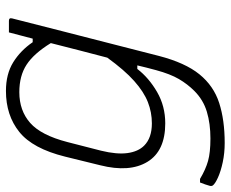

<svg xmlns="http://www.w3.org/2000/svg" viewBox="-91 -491 776 646"><g transform="rotate(-90 297.0 -168.0)"><path d="M314 -536Q371 -536 410.5 -511.5Q450 -487 478 -446H490Q495 -466 500.5 -486Q506 -506 511 -526H550Q561 -526 558 -515Q536 -427 515.5 -348Q495 -269 475 -190Q455 -111 432 -22Q409 67 370 115Q331 163 273.5 181.5Q216 200 139 200Q105 200 74.5 193.5Q44 187 23 177.5Q2 168 -4 160Q-7 155 -5 149Q-3 142 -0.5 134.5Q2 127 6 117H18Q50 136 78.5 144Q107 152 154 152Q204 152 244 140Q284 128 314 98Q337 75 354 46Q371 17 384 -31Q393 -64 400 -94H388Q358 -55 310.5 -27.5Q263 0 205 0Q112 0 75.5 -60Q39 -120 64 -219L93 -337Q120 -446 176 -491Q232 -536 314 -536ZM130 -71Q156 -45 205 -45Q242 -45 276.5 -58.5Q311 -72 347.5 -104.5Q384 -137 426 -195Q438 -241 450 -287Q462 -333 475 -385Q440 -442 402.5 -466.5Q365 -491 310 -491Q248 -491 206.5 -454.5Q165 -418 142 -329L113 -216Q100 -163 105 -127Q110 -91 130 -71Z"/></g></svg>

Font: Recursive Sn Lnr St Lt
Style: Italic
Weight: 300
Italic angle: -15°
Version: Version 1.079;hotconv 1.0.112;makeotfexe 2.5.65598; ttfautoh